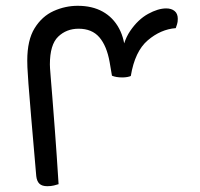

<svg xmlns="http://www.w3.org/2000/svg" viewBox="-20 -635 690 662"><path d="M105 -28Q94 -154 87.5 -230.5Q81 -307 78 -347Q75 -387 74.5 -403Q74 -419 74 -426Q74 -497 99.5 -538Q125 -579 165 -597Q205 -615 248 -615Q298 -615 334 -595Q370 -575 390.5 -537Q411 -499 412 -446L396 -425Q402 -489 429 -528.5Q456 -568 490.5 -587Q525 -606 553 -606Q571 -606 582 -597Q593 -588 593 -570Q593 -559 590.5 -551.5Q588 -544 586 -538Q534 -534 489.5 -496Q445 -458 431 -373Q427 -371 419 -369.5Q411 -368 402 -368Q391 -368 382 -369.5Q373 -371 366 -374L358 -421Q348 -477 322.5 -506.5Q297 -536 251 -536Q209 -536 180.5 -508.5Q152 -481 152 -413Q152 -409 152.5 -399.5Q153 -390 155 -367Q157 -344 160.5 -299.5Q164 -255 169.5 -182.5Q175 -110 182 0Q176 2 166 4.5Q156 7 143 7Q125 7 116 -1.5Q107 -10 105 -28Z"/></svg>

Font: Baloo Bhaijaan 2
Style: Regular
Weight: 400
Designer: Sanskriti Dholi, Noopur Datye and Ek Type
Foundry: Ek Type
Version: Version 1.701